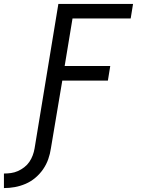

<svg xmlns="http://www.w3.org/2000/svg" viewBox="-100 -755 720 977"><path d="M-80 202V128Q-62 128 -44 125.5Q-26 123 -9 115.5Q8 108 23.5 96Q39 84 49.5 68.5Q60 53 66.5 35.5Q73 18 76 0L197 -735H577L565 -661H269L229 -419H461L449 -345H217L159 0Q155 28 145.5 55Q136 82 119.5 106Q103 130 80 149.5Q57 169 30 180.5Q3 192 -24.5 197Q-52 202 -80 202Z"/></svg>

Font: Zed Sans Extended
Style: Italic
Weight: 400
Width: 7
Italic angle: -9°
Designer: Belleve Invis
Foundry: Belleve Invis
Version: Version 1.0.0; ttfautohint (v1.8.4)